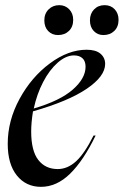

<svg xmlns="http://www.w3.org/2000/svg" viewBox="-20 -713 480 745"><path d="M316 -520Q352 -520 370 -504.5Q388 -489 388 -465Q388 -417 316.5 -368.5Q245 -320 108 -281Q101 -237 101 -203Q101 -128 128.5 -92.5Q156 -57 204 -57Q242 -57 275 -87Q308 -117 343 -187H351Q304 -90 252 -39Q200 12 139 12Q81 12 45.5 -32Q10 -76 10 -155Q10 -245 56 -329.5Q102 -414 173.5 -467Q245 -520 316 -520ZM312 -454Q312 -476 300 -487Q288 -498 267 -498Q236 -498 204 -470Q172 -442 147.5 -395Q123 -348 111 -292Q213 -322 262.5 -365.5Q312 -409 312 -454ZM152 -634Q152 -660 168.5 -676.5Q185 -693 210 -693Q233 -693 248.5 -677Q264 -661 264 -636Q264 -609 247.5 -593Q231 -577 205 -577Q182 -577 167 -592.5Q152 -608 152 -634ZM386 -693Q410 -693 425 -677Q440 -661 440 -636Q440 -609 423.5 -593Q407 -577 381 -577Q359 -577 344 -592.5Q329 -608 329 -634Q329 -660 345 -676.5Q361 -693 386 -693Z"/></svg>

Font: Nyght Serif Italic
Style: Regular
Weight: 400
Italic angle: -16°
Designer: Maksym Kobuzan
Version: Version 0.410